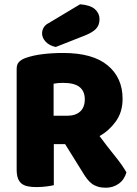

<svg xmlns="http://www.w3.org/2000/svg" viewBox="-20 -871 642 899"><path d="M232 -196V-4Q221 -1 197.5 2Q174 5 151 5Q128 5 110.5 1.5Q93 -2 81.5 -11Q70 -20 64 -36Q58 -52 58 -78V-549Q58 -570 69.5 -581.5Q81 -593 101 -600Q135 -612 180 -617.5Q225 -623 276 -623Q414 -623 484 -565Q554 -507 554 -408Q554 -346 522 -302Q490 -258 446 -234Q482 -185 517 -142Q552 -99 572 -64Q562 -29 535.5 -10.5Q509 8 476 8Q454 8 438 3Q422 -2 410 -11Q398 -20 388 -33Q378 -46 369 -61L285 -196ZM355 -851Q404 -847 425 -827.5Q446 -808 446 -782Q446 -753 429.5 -736Q413 -719 378 -705L241 -651Q212 -657 194.5 -675Q177 -693 177 -715Q177 -729 184.5 -742Q192 -755 208 -763ZM295 -329Q333 -329 355 -348.5Q377 -368 377 -406Q377 -444 352.5 -463.5Q328 -483 275 -483Q260 -483 251 -482Q242 -481 231 -479V-329Z"/></svg>

Font: Baloo Thambi
Style: Regular
Weight: 400
Designer: Aadarsh Rajan and Ek Type
Foundry: Ek Type
Version: Version 1.443;PS 1.000;hotconv 16.6.51;makeotf.lib2.5.65220;